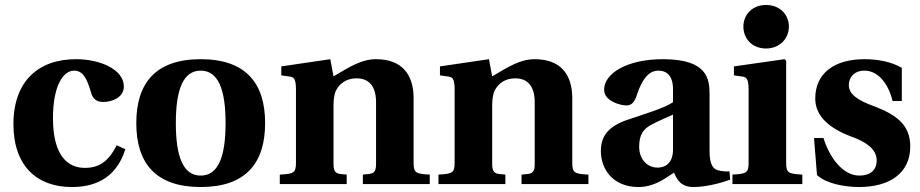

<svg xmlns="http://www.w3.org/2000/svg" viewBox="-20 -740 3701 772"><path d="M34 -241C34 -73 128 12 269 12C352 12 445 -16 484 -140L449 -156C415 -88 376 -65 321 -65C256 -65 193 -109 193 -265C193 -399 236 -456 278 -456C313 -456 330 -425 347 -365C354 -342 369 -330 395 -330C430 -330 478 -348 478 -392C478 -463 378 -502 287 -502C209 -502 147 -480 102 -435C60 -393 34 -328 34 -241Z M528 -245C528 -85 605 12 787 12C969 12 1046 -85 1046 -245C1046 -405 969 -502 787 -502C605 -502 528 -405 528 -245ZM687 -245C687 -379 716 -456 787 -456C858 -456 887 -379 887 -245C887 -111 858 -34 787 -34C716 -34 687 -111 687 -245Z M1105 0H1374V-38L1353 -40C1332 -42 1321 -47 1321 -80V-317C1321 -339 1324 -362 1331 -376C1344 -402 1371 -425 1413 -425C1464 -425 1490 -394 1492 -334V-80C1492 -47 1481 -42 1460 -40L1439 -38V0H1708V-38C1651 -41 1643 -45 1643 -87V-348C1642 -442 1595 -502 1492 -502C1434 -502 1387 -472 1321 -433L1308 -502L1111 -473V-437L1146 -432C1162 -430 1170 -421 1170 -381V-87C1170 -45 1162 -41 1105 -38Z M1743 0H2012V-38L1991 -40C1970 -42 1959 -47 1959 -80V-317C1959 -339 1962 -362 1969 -376C1982 -402 2009 -425 2051 -425C2102 -425 2128 -394 2130 -334V-80C2130 -47 2119 -42 2098 -40L2077 -38V0H2346V-38C2289 -41 2281 -45 2281 -87V-348C2280 -442 2233 -502 2130 -502C2072 -502 2025 -472 1959 -433L1946 -502L1749 -473V-437L1784 -432C1800 -430 1808 -421 1808 -381V-87C1808 -45 1800 -41 1743 -38Z M2396 -133C2396 -58 2446 12 2547 12C2611 12 2655 -23 2690 -46C2703 -15 2720 12 2768 12C2820 12 2883 -5 2916 -18L2913 -51C2900 -50 2880 -51 2865 -56C2852 -60 2833 -72 2833 -131V-362C2833 -424 2823 -502 2646 -502C2499 -502 2409 -444 2409 -379C2409 -334 2473 -316 2499 -316C2521 -316 2532 -332 2540 -356C2568 -441 2600 -456 2628 -456C2657 -456 2686 -439 2686 -382V-329C2651 -305 2567 -280 2502 -258C2423 -231 2396 -190 2396 -133ZM2550 -150C2550 -197 2566 -220 2596 -237C2627 -254 2662 -268 2686 -279V-134C2684 -80 2651 -66 2624 -66C2585 -66 2550 -97 2550 -150Z M2969 -633C2969 -585 3004 -545 3060 -545C3115 -545 3152 -585 3152 -633C3152 -680 3117 -720 3060 -720C3004 -720 2969 -680 2969 -633ZM2925 0H3206V-38C3149 -41 3141 -45 3141 -87V-496L3134 -502L2931 -473V-437L2966 -432C2982 -430 2990 -421 2990 -381V-87C2990 -45 2982 -41 2925 -38Z M3253 -185 3265 -36C3303 -1 3378 12 3434 12C3556 12 3640 -43 3640 -151C3640 -237 3586 -278 3494 -313C3436 -334 3393 -358 3393 -398C3393 -429 3415 -456 3456 -456C3507 -456 3550 -410 3569 -334H3606V-467C3565 -492 3508 -502 3456 -502C3334 -502 3258 -445 3258 -344C3258 -271 3317 -223 3405 -190C3456 -172 3505 -143 3505 -95C3505 -57 3480 -34 3436 -34C3370 -34 3317 -103 3291 -185Z"/></svg>

Font: Heuristica
Style: Bold
Weight: 700
Version: Version 1.0.1